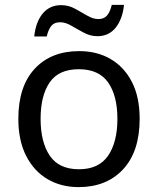

<svg xmlns="http://www.w3.org/2000/svg" viewBox="-20 -755 645 785"><path d="M551 -269Q551 -136 483.5 -63Q416 10 301 10Q230 10 174.5 -22.5Q119 -55 87 -117.5Q55 -180 55 -269Q55 -402 122 -474Q189 -546 304 -546Q377 -546 432.5 -513.5Q488 -481 519.5 -419.5Q551 -358 551 -269ZM146 -269Q146 -174 183.5 -118.5Q221 -63 303 -63Q384 -63 422 -118.5Q460 -174 460 -269Q460 -364 422 -418Q384 -472 302 -472Q220 -472 183 -418Q146 -364 146 -269ZM120 -606Q126 -665 154.5 -699.5Q183 -734 230 -734Q260 -734 286.5 -719.5Q313 -705 337 -691Q361 -677 382 -677Q405 -677 417.5 -691.5Q430 -706 437 -735H487Q481 -677 453 -642Q425 -607 378 -607Q350 -607 323.5 -621Q297 -635 272.5 -649.5Q248 -664 226 -664Q202 -664 190 -649.5Q178 -635 171 -606Z"/></svg>

Font: Noto Sans Old Sogdian
Style: Regular
Weight: 400
Designer: Monotype Design Team
Foundry: Monotype Imaging Inc.
Version: Version 2.002; ttfautohint (v1.8.4.7-5d5b)